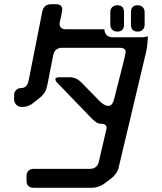

<svg xmlns="http://www.w3.org/2000/svg" viewBox="-20 -788 768 912"><path d="M476 -649H293Q263 -649 263 -676Q263 -682 270 -709Q276 -739 276 -742Q276 -768 246 -768H223Q207 -768 196 -760Q185 -752 181 -734L116 -405Q108 -370 82 -370Q67 -370 57 -360.5Q47 -351 47 -337V-316Q47 -302 57 -291Q67 -280 84 -280Q117 -280 142 -302L171 -325Q197 -346 204 -380L233 -527Q237 -545 248 -553Q259 -561 275 -561H549Q577 -561 577 -540Q577 -531 522 -317Q514 -285 494 -285Q476 -285 453 -308L367 -396Q342 -421 312 -421H262Q243 -421 243 -412Q243 -404 251 -396L415 -226Q427 -214 437 -207Q447 -200 462 -200Q474 -200 481 -194Q488 -188 486 -177L449 -18Q441 14 406 14H141Q125 14 115.5 22.5Q106 31 106 48V70Q106 104 141 104H414Q449 104 477 83L508 60Q537 37 544 6L674 -541Q678 -560 680 -578.5Q682 -597 682 -616Q669 -611 656 -611H515Q497 -611 486.5 -621.5Q476 -632 476 -649ZM634 -638Q649 -638 658 -647Q667 -656 667 -671V-730Q667 -745 658 -754Q649 -763 634 -763Q602 -763 602 -730V-671Q602 -638 634 -638ZM537 -638Q569 -638 569 -671V-730Q569 -763 537 -763Q522 -763 513 -754Q504 -745 504 -730V-671Q504 -656 513 -647Q522 -638 537 -638Z"/></svg>

Font: WDXL Lubrifont TC
Style: Regular
Weight: 400
Designer: [WDXL Lubrifont] Copyright 2020-2022 (c) NightFurySL2001, Skr-ZERO; [ZCOOL QingKe HuangYou] Copyright 2018-2022 (c) The 
Version: Version 2.001;hotconv 1.1.1;makeotfexe 2.6.0